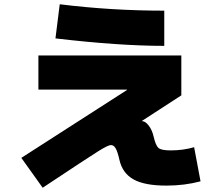

<svg xmlns="http://www.w3.org/2000/svg" viewBox="-20 -820 1040 900"><path d="M575 -398V-400H160V-560H830V-373L645 -253L646 -252H647Q661 -252 677 -231.5Q693 -211 700 -180Q710 -137 723.5 -126Q737 -115 780 -115Q839 -115 890 -130L920 30Q845 50 760 50Q658 50 606 21Q554 -8 540 -70Q531 -110 522 -125Q513 -140 500 -140Q487 -140 442 -112Q397 -84 180 60L80 -80ZM240 -640 260 -800Q502 -770 750 -770V-605Q537 -605 240 -640Z"/></svg>

Font: Mplus 1p Black
Style: Regular
Weight: 900
Version: Version 1.061